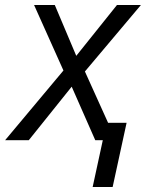

<svg xmlns="http://www.w3.org/2000/svg" viewBox="-27 -555 578 760"><path d="M256.8 -211.9 86.9 0H-6.8L224.1 -275.9L107.9 -535.2H189.9L274.9 -334L436 -535.2H530.8L309.1 -272L400.9 -68.8H474.1L418.9 185.1H339.8L379.9 0H350.1Z"/></svg>

Font: OpenSans-Italic
Style: Italic
Weight: 400
Italic angle: -12°
Foundry: Ascender Corporation
Version: Version 1.10